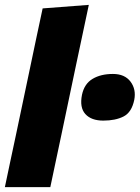

<svg xmlns="http://www.w3.org/2000/svg" viewBox="-25 -768 573 788"><path d="M-5 0Q6 -52.5 16.5 -102Q27 -151.5 40.5 -214.5L99 -492.5Q112 -553.5 124.2 -612.5Q136.5 -671.5 150 -733.5L339.5 -748Q327 -690 313.8 -626.8Q300.5 -563.5 285.5 -493.5L227 -215Q213.5 -151 203 -101.8Q192.5 -52.5 181.5 0ZM399 -273Q349.5 -273 325.2 -300Q301 -327 311.5 -379Q321 -424 354.8 -444.2Q388.5 -464.5 438.5 -464.5Q487 -464.5 510.8 -432.8Q534.5 -401 526 -358Q515.5 -307 482.2 -290Q449 -273 399 -273Z"/></svg>

Font: Commissioner ExtraBold
Style: Italic
Weight: 800
Italic angle: -12°
Designer: Kostas Bartsokas
Foundry: Kostas Bartsokas
Version: Version 1.000; ttfautohint (v1.8.3)